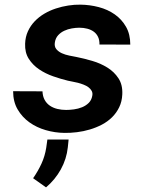

<svg xmlns="http://www.w3.org/2000/svg" viewBox="-20 -558 627 821"><path d="M374.5 -147.9Q377 -160.2 372.1 -169.2Q367.2 -178.2 358.4 -184.8Q349.6 -191.4 337.6 -196Q325.7 -200.7 313.5 -203.9Q301.3 -207 289.8 -209Q278.3 -210.9 270.5 -212.9Q240.2 -220.2 207.3 -231.7Q174.3 -243.2 147.2 -261.5Q120.1 -279.8 103 -306.6Q85.9 -333.5 87.4 -371.1Q88.4 -400.4 99.6 -424.6Q110.8 -448.7 128.7 -467.3Q146.5 -485.8 169.7 -499.5Q192.9 -513.2 219 -521.7Q245.1 -530.3 272 -534.4Q298.8 -538.6 324.2 -538.1Q364.3 -537.6 402.3 -527.6Q440.4 -517.6 470.5 -496.6Q500.5 -475.6 518.8 -443.6Q537.1 -411.6 537.1 -367.2L405.3 -367.7Q405.8 -386.7 399.2 -400.4Q392.6 -414.1 380.9 -422.6Q369.1 -431.2 353.3 -435.3Q337.4 -439.5 319.3 -439.5Q304.2 -439.5 287.1 -436.5Q270 -433.6 254.9 -426.5Q239.7 -419.4 228.8 -407.5Q217.8 -395.5 214.8 -377.9Q211.4 -359.4 220.7 -348.1Q230 -336.9 244.6 -330.3Q259.3 -323.7 276.4 -320.3Q293.5 -316.9 306.2 -314.5Q338.9 -308.1 374.5 -297.6Q410.2 -287.1 439.2 -269Q468.3 -251 486.6 -223.1Q504.9 -195.3 502.9 -154.3Q501.5 -123.5 489.7 -99.4Q478 -75.2 459.2 -56.6Q440.4 -38.1 415.8 -25.1Q391.1 -12.2 364 -4.2Q336.9 3.9 308.8 7.3Q280.8 10.7 255.4 10.3Q214.8 9.8 175.8 -1.5Q136.7 -12.7 105.7 -34.9Q74.7 -57.1 55.4 -90.1Q36.1 -123 36.1 -168L161.6 -167.5Q162.6 -146 170.9 -130.9Q179.2 -115.7 193.1 -106.2Q207 -96.7 224.9 -92.3Q242.7 -87.9 262.7 -87.9Q277.8 -87.9 296.1 -90.3Q314.5 -92.8 330.8 -99.4Q347.2 -106 359.1 -117.7Q371.1 -129.4 374.5 -147.9ZM270 71.8Q264.6 122.1 240 166.5Q215.3 210.9 176.8 243.2L121.6 204.1Q142.6 173.8 157.2 142.1Q171.9 110.4 177.7 73.7L182.6 38.6H273.4Z"/></svg>

Font: Roboto Mono
Style: Bold Italic
Weight: 700
Designer: Google
Version: Version 2.000985; 2015; ttfautohint (v1.3)